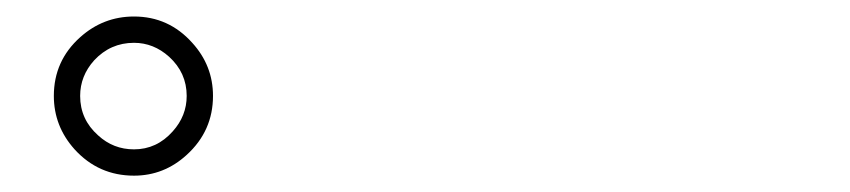

<svg xmlns="http://www.w3.org/2000/svg" viewBox="-20 -862 1040 235"><path d="M144 -841.8Q186.5 -841.8 215.3 -809.6Q240.7 -781.7 240.7 -744.6Q240.7 -701.7 208.5 -672.4Q180.7 -647 144 -647Q100.6 -647 71.3 -679.2Q45.9 -707.5 45.9 -744.6Q45.9 -787.6 78.1 -816.4Q106.4 -841.8 144 -841.8ZM144 -809.6Q115.2 -809.6 95.2 -788.1Q78.1 -769 78.1 -744.6Q78.1 -715.8 100.1 -696.3Q118.7 -679.2 144 -679.2Q171.9 -679.2 191.4 -701.2Q208.5 -720.2 208.5 -744.6Q208.5 -772.9 187 -792.5Q168 -809.6 144 -809.6Z"/></svg>

Font: I.Ming
Style: Regular
Weight: 400
Designer: Ichiten Fonts Project
Version: Version 6.11; Dec 27, 2019